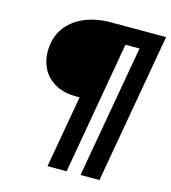

<svg xmlns="http://www.w3.org/2000/svg" viewBox="-117 -794 880 989"><g transform="rotate(15 323.0 -300.0)"><path d="M228 100 296 -285H281Q209 -285 163.5 -312Q118 -339 97 -381Q76 -423 76 -469Q76 -543 111.5 -594.5Q147 -646 210 -673Q273 -700 354 -700H646L505 100H404L529 -608H454L330 100Z"/></g></svg>

Font: DM Sans 12pt SemiBold
Style: Italic
Weight: 600
Italic angle: -10°
Version: Version 4.004;gftools[0.9.30]